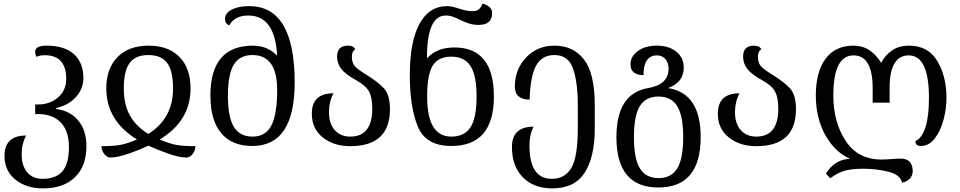

<svg xmlns="http://www.w3.org/2000/svg" viewBox="-20 -799 5320 1064"><path d="M218 245Q332 245 395.5 183Q459 121 459 11Q459 -75 414.5 -130Q370 -185 291 -195V-200Q360 -216 401 -261.5Q442 -307 442 -366Q442 -452 389.5 -499Q337 -546 239 -546Q175 -546 175 -513Q175 -498 182 -484Q200 -493 228 -493Q347 -493 347 -361Q347 -299 302 -259.5Q257 -220 190 -220H175V-167H190Q272 -167 317 -120Q362 -73 362 16Q362 108 326 150Q290 192 216 192Q161 192 130.5 155.5Q100 119 100 56Q100 -2 125 -48Q5 -48 5 65Q5 148 65.5 196.5Q126 245 218 245Z M592 74Q630 74 691 53Q752 32 802 8Q851 31 913 52.5Q975 74 1013 74Q1032 74 1047 55.5Q1062 37 1063 11Q1000 11 962 5Q924 -1 865 -26Q1036 -129 1036 -309Q1036 -421 974.5 -483.5Q913 -546 804 -546Q693 -546 631 -482.5Q569 -419 569 -309Q569 -131 739 -26Q685 -3 646.5 4Q608 11 542 11Q543 36 558 55Q573 74 592 74ZM802 -57Q734 -98 700 -159Q666 -220 666 -309Q666 -406 698.5 -450Q731 -494 802 -494Q874 -494 906.5 -450Q939 -406 939 -309Q939 -142 802 -57Z M1378 10Q1613 10 1613 -342Q1613 -765 1361 -765Q1320 -765 1290 -756Q1227 -737 1227 -693Q1227 -669 1250 -658Q1280 -713 1356 -713Q1504 -713 1516 -490Q1463 -546 1381 -546Q1146 -546 1146 -269Q1146 -133 1205.5 -61.5Q1265 10 1378 10ZM1380 -42Q1309 -42 1276 -96Q1243 -150 1243 -269Q1243 -387 1275.5 -440.5Q1308 -494 1379 -494Q1516 -494 1516 -300Q1516 -166 1484 -104Q1452 -42 1380 -42Z M1921 11Q2141 11 2141 -194Q2141 -272 2108.5 -308.5Q2076 -345 2002 -390Q1962 -415 1946 -433Q1930 -451 1930 -486Q1930 -515 1949 -526Q1939 -546 1909 -546Q1848 -546 1848 -486Q1848 -448 1870.5 -418Q1893 -388 1956 -353Q2008 -324 2025.5 -291Q2043 -258 2043 -197Q2043 -42 1921 -42Q1867 -42 1835 -78Q1803 -114 1803 -178Q1803 -235 1828 -282Q1708 -282 1708 -169Q1708 -86 1768.5 -37.5Q1829 11 1921 11Z M2481 10Q2717 10 2717 -264Q2717 -536 2498 -536Q2402 -536 2350 -479H2346Q2346 -713 2450 -713Q2472 -713 2492 -705.5Q2512 -698 2534 -687Q2556 -676 2580 -668.5Q2604 -661 2633 -661Q2707 -661 2707 -726Q2707 -748 2691.5 -761Q2676 -774 2653 -779Q2648 -761 2635.5 -749Q2623 -737 2597 -737Q2566 -737 2525 -751Q2483 -765 2458 -765Q2358 -765 2304.5 -666.5Q2251 -568 2251 -383Q2251 -207 2295 -98.5Q2339 10 2481 10ZM2481 -42Q2347 -42 2347 -264Q2347 -386 2378 -435.5Q2409 -485 2481 -485Q2554 -485 2587.5 -433Q2621 -381 2621 -264Q2621 -146 2587.5 -94Q2554 -42 2481 -42Z M3040 245Q3164 245 3220 158Q3276 71 3276 -88V-216Q3276 -392 3216.5 -469Q3157 -546 3053 -546Q2958 -546 2896 -481Q2834 -416 2833 -321Q2833 -247 2915 -247Q2919 -379 2951.5 -436.5Q2984 -494 3053 -494Q3129 -494 3155.5 -419Q3182 -344 3182 -215V-89Q3182 72 3146 132Q3110 192 3038 192Q2914 192 2914 7Q2914 -53 2937 -97Q2817 -97 2817 16Q2817 122 2877.5 183.5Q2938 245 3040 245Z M3628 240Q3863 240 3863 -39Q3863 -283 3682 -311Q3769 -342 3769 -425Q3769 -479 3728 -512.5Q3687 -546 3620 -546Q3555 -546 3514.5 -516Q3474 -486 3474 -443Q3474 -383 3546 -383Q3546 -492 3621 -492Q3650 -492 3667.5 -471.5Q3685 -451 3685 -419Q3685 -330 3572 -311Q3396 -281 3396 -39Q3396 240 3628 240ZM3630 188Q3559 188 3526 134Q3493 80 3493 -39Q3493 -157 3525.5 -210.5Q3558 -264 3629 -264Q3701 -264 3733.5 -210Q3766 -156 3766 -39Q3766 81 3733 134.5Q3700 188 3630 188Z M4171 11Q4391 11 4391 -194Q4391 -272 4358.5 -308.5Q4326 -345 4252 -390Q4212 -415 4196 -433Q4180 -451 4180 -486Q4180 -515 4199 -526Q4189 -546 4159 -546Q4098 -546 4098 -486Q4098 -448 4120.5 -418Q4143 -388 4206 -353Q4258 -324 4275.5 -291Q4293 -258 4293 -197Q4293 -42 4171 -42Q4117 -42 4085 -78Q4053 -114 4053 -178Q4053 -235 4078 -282Q3958 -282 3958 -169Q3958 -86 4018.5 -37.5Q4079 11 4171 11Z M4979 213Q5004 209 5021 191.5Q5038 174 5038 151Q5038 80 4971 80Q4949 80 4920 82.5Q4891 85 4864 85Q4734 85 4666 -19Q4598 -123 4598 -269Q4598 -492 4710 -492Q4816 -492 4816 -310V-230H4910V-312Q4910 -492 5016 -492Q5128 -492 5128 -257Q5128 -54 5053 -17Q5053 10 5083 10Q5128 10 5160 -31.5Q5192 -73 5208.5 -134.5Q5225 -196 5225 -257Q5225 -376 5174 -461Q5123 -546 5018 -546Q4962 -546 4924 -520Q4886 -494 4863 -451Q4837 -494 4799 -520Q4761 -546 4709 -546Q4609 -546 4555 -473.5Q4501 -401 4501 -269Q4501 -146 4553 -51.5Q4605 43 4691 81Q4606 84 4557 163L4581 189Q4622 158 4661.5 147Q4701 136 4765 136Q4833 136 4901 152Q4969 168 4979 213Z"/></svg>

Font: Noto Serif Georgian
Style: Regular
Weight: 400
Designer: Monotype Design Team
Foundry: Monotype Imaging Inc.
Version: Version 1.901